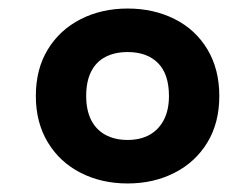

<svg xmlns="http://www.w3.org/2000/svg" viewBox="-20 -764 571 450"><path d="M279 -436Q309 -436 330.5 -448Q352 -460 364 -483Q376 -506 376 -539Q376 -590 350.5 -616Q325 -642 279 -642Q249 -642 227 -630.5Q205 -619 193.5 -596Q182 -573 182 -539Q182 -506 193.5 -483Q205 -460 227 -448Q249 -436 279 -436ZM279 -334Q218 -334 169 -359Q120 -384 92 -430.5Q64 -477 64 -539Q64 -602 92 -648Q120 -694 169 -719Q218 -744 279 -744Q340 -744 389 -719.5Q438 -695 466 -648.5Q494 -602 494 -539Q494 -476 466 -430Q438 -384 389 -359Q340 -334 279 -334Z"/></svg>

Font: Roboto Serif 20pt ExtraBold
Style: Italic
Weight: 800
Italic angle: -10°
Version: Version 1.007